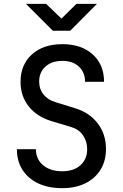

<svg xmlns="http://www.w3.org/2000/svg" viewBox="-20 -970 640 1000"><path d="M303 10Q232 10 179 -15Q126 -40 97 -85.5Q68 -131 68 -193H167Q167 -141 204.5 -109.5Q242 -78 304 -78Q364 -78 399 -109.5Q434 -141 434 -193Q434 -234 412 -265.5Q390 -297 352 -308L249 -339Q172 -362 129.5 -416Q87 -470 87 -543Q87 -633 146 -686.5Q205 -740 305 -740Q404 -740 463 -686.5Q522 -633 522 -544H423Q423 -593 391 -623Q359 -653 305 -653Q250 -653 217 -623.5Q184 -594 184 -545Q184 -506 206.5 -478Q229 -450 269 -438L375 -405Q448 -382 490 -326Q532 -270 532 -194Q532 -132 503.5 -86Q475 -40 424 -15Q373 10 303 10ZM255 -810 115 -950H220L300 -873L378 -950H485L346 -810Z"/></svg>

Font: Tiny Medium
Style: Regular
Weight: 500
Monospace: yes
Designer: Philipp Nurullin, Konstantin Bulenkov
Foundry: JetBrains
Version: Version 2.251; ttfautohint (v1.8.4.7-5d5b)